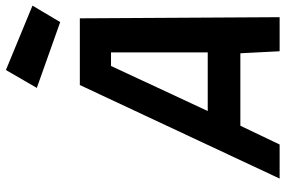

<svg xmlns="http://www.w3.org/2000/svg" viewBox="-182 -806 988 665"><g transform="rotate(-90 312.5 -474.0)"><path d="M350 -692H581L585 0H467L460 -136H209L144 0H26ZM260 -249H463V-584H416ZM625 -856 568 -760 340 -841 402 -948Z"/></g></svg>

Font: Panefresco 800wt
Style: Italic
Weight: 800
Foundry: Campivisivi & Chank Co
Version: Version 1.001